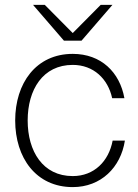

<svg xmlns="http://www.w3.org/2000/svg" viewBox="-20 -752 562 784"><path d="M277 12C392 12 473 -68 490 -178H440C424 -93 364 -33 277 -33C155 -33 93 -134 93 -260C93 -386 155 -487 277 -487C362 -487 421 -430 438 -351H488C469 -457 393 -532 277 -532C127 -532 42 -412 42 -260C42 -108 127 12 277 12ZM115 -732 241 -586H313L439 -732H391L277 -617L163 -732Z"/></svg>

Font: Aspekta 200
Style: Regular
Weight: 200
Designer: Ivo Dolenc
Version: Version 2.000